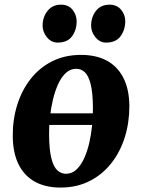

<svg xmlns="http://www.w3.org/2000/svg" viewBox="-20 -810 620 843"><path d="M414.5 -261.5H170L178 -312.5H420.5ZM335.5 -569Q403 -569 450 -543.2Q497 -517.5 522.2 -467.2Q547.5 -417 548 -344Q548 -271.5 527.8 -207Q507.5 -142.5 468.5 -93Q429.5 -43.5 373.2 -15Q317 13.5 245.5 13.5Q179.5 13.5 132.8 -12.5Q86 -38.5 61.2 -89Q36.5 -139.5 36 -212.5Q35.5 -285.5 55.8 -350Q76 -414.5 114.8 -463.8Q153.5 -513 209.2 -541Q265 -569 335.5 -569ZM315 -508Q289 -508 269.2 -489.8Q249.5 -471.5 235.5 -441Q221.5 -410.5 212.5 -372.8Q203.5 -335 199.2 -295.2Q195 -255.5 195.5 -219.5Q196 -153 205.5 -115.2Q215 -77.5 231.8 -62.2Q248.5 -47 269.5 -47Q295.5 -47 315 -65Q334.5 -83 348.8 -113.5Q363 -144 371.8 -182Q380.5 -220 384.5 -260Q388.5 -300 388 -336.5Q387.5 -403.5 378 -440.8Q368.5 -478 352.2 -493Q336 -508 315 -508ZM232.5 -623Q205 -623 185.8 -646.8Q166.5 -670.5 167 -699.5Q168 -737 189.5 -763.2Q211 -789.5 248 -789.5Q281 -789.5 298.8 -766.8Q316.5 -744 316.5 -716.5Q316.5 -678 296.2 -650.5Q276 -623 232.5 -623ZM445.5 -623Q418 -623 398.8 -646.8Q379.5 -670.5 380 -699.5Q381 -737 402 -763.2Q423 -789.5 461 -789.5Q493.5 -789.5 512 -766.8Q530.5 -744 530 -716.5Q529.5 -678 509 -650.5Q488.5 -623 445.5 -623Z"/></svg>

Font: Merriweather ExtraBold
Style: Italic
Weight: 800
Italic angle: -7.8°
Version: Version 2.101